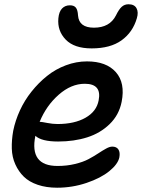

<svg xmlns="http://www.w3.org/2000/svg" viewBox="-20 -834 666 901"><path d="M410.2 -606.9Q328.1 -606.9 288.3 -648.2Q248.5 -689.5 253.9 -748Q256.8 -779.3 271.2 -794.2Q285.6 -809.1 308.1 -809.1Q327.1 -809.1 335.9 -798.3Q344.7 -787.6 346.2 -761.2Q350.6 -704.1 420.9 -704.1Q494.6 -704.1 523.9 -761.2Q538.1 -790.5 551.3 -802.2Q564.5 -814 583 -814Q610.4 -814 620.6 -795.4Q630.9 -776.9 622.1 -748Q603 -682.6 550.5 -644.8Q498 -606.9 410.2 -606.9ZM248 46.9Q197.3 46.9 157 33.2Q116.7 19.5 91.8 -4.9Q66.9 -29.3 51.8 -63Q36.6 -96.7 35.4 -136.5Q34.2 -176.3 42 -220.2Q51.8 -268.6 73.5 -315.9Q95.2 -363.3 128.2 -404.5Q161.1 -445.8 200.7 -477.5Q240.2 -509.3 289.1 -527.6Q337.9 -545.9 388.2 -545.9Q479 -545.9 523.7 -495.4Q568.4 -444.8 550.8 -356Q538.6 -294.4 494.6 -251.7Q450.7 -209 389.2 -189.5Q327.6 -169.9 252.9 -169.9Q174.3 -169.9 146 -196.8Q117.2 -55.2 250 -55.2Q293.9 -55.2 332 -64.5Q370.1 -73.7 395.3 -87.2Q420.4 -100.6 440.7 -114Q460.9 -127.4 477.8 -136.7Q494.6 -146 506.8 -146Q526.9 -146 535.6 -132.6Q544.4 -119.1 540 -95.2Q533.2 -63.5 492.9 -30.8Q452.6 2 386 24.4Q319.3 46.9 248 46.9ZM168.9 -262.2Q175.3 -262.2 201.2 -257.1Q227.1 -252 250 -252Q329.6 -252 381.3 -281.5Q433.1 -311 442.9 -362.8Q458.5 -440.9 377.9 -440.9Q314 -440.9 255.6 -389.6Q197.3 -338.4 166 -262.2Z"/></svg>

Font: Shantell Sans Irregular
Style: Italic
Weight: 500
Italic angle: -11.31°
Designer: Stephen Nixon, Anya Danilova, Shantell Martin
Foundry: Arrow Type
Version: Version 1.006;[9816181b4]